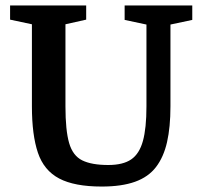

<svg xmlns="http://www.w3.org/2000/svg" viewBox="-20 -668 741 704"><path d="M353 16Q253 16 197 -13.5Q141 -43 119 -108Q97 -173 97 -278V-579L17 -596V-648H296V-596L220 -579V-278Q220 -190 233.5 -143.5Q247 -97 281.5 -80Q316 -63 377 -63Q431 -63 461 -83.5Q491 -104 504 -151Q517 -198 517 -278V-578L437 -595V-648H685V-595L605 -578V-278Q605 -202 592.5 -147Q580 -92 552 -55.5Q524 -19 475 -1.5Q426 16 353 16Z"/></svg>

Font: Faustina Light SemiBold
Style: Regular
Weight: 600
Version: Version 1.200